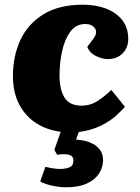

<svg xmlns="http://www.w3.org/2000/svg" viewBox="-20 -549 595 816"><path d="M261 247Q233 247 201 240Q169 233 151 222L173 160Q189 164 204.5 166.5Q220 169 238 169Q259 169 275.5 162Q292 155 292 133Q292 112 269 108Q246 104 223 109L211 88L238 11Q180 4 134 -25.5Q88 -55 61.5 -105.5Q35 -156 35 -226Q35 -311 67 -379.5Q99 -448 165 -488.5Q231 -529 333 -529Q387 -529 430.5 -512.5Q474 -496 499.5 -463.5Q525 -431 525 -384Q525 -346 501 -322Q477 -298 439 -298Q414 -298 387.5 -311Q361 -324 351 -350L375 -382Q397 -410 383.5 -428.5Q370 -447 343 -447Q303 -447 279 -414.5Q255 -382 244 -332Q233 -282 233 -229Q233 -169 254 -134.5Q275 -100 327 -100Q364 -100 395.5 -120.5Q427 -141 453 -167L511 -95Q499 -81 474 -58Q449 -35 409 -15Q369 5 315 12L303 44Q316 45 335.5 48.5Q355 52 373.5 61.5Q392 71 405 88Q418 105 418 132Q418 161 401.5 187.5Q385 214 350 230.5Q315 247 261 247Z"/></svg>

Font: Literata 12pt ExtraBold
Style: Italic
Weight: 800
Italic angle: -2°
Designer: Latin by Veronika Burian and Jose Scaglione. Greek by Irene Vlachou. Cyrillic by Vera Evstafieva
Foundry: TypeTogether
Version: Version 3.002